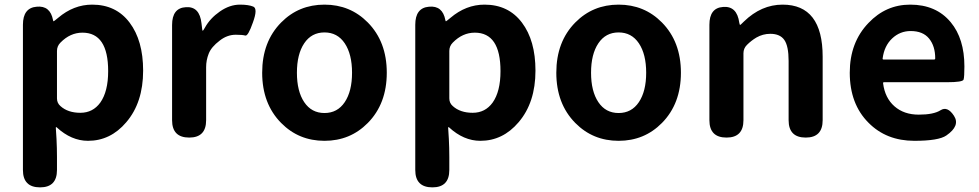

<svg xmlns="http://www.w3.org/2000/svg" viewBox="-20 -594 4226 829"><path d="M153 215Q79 215 79 140V-487Q79 -560 138 -565Q197 -571 209 -507Q210 -502 211.5 -502Q213 -502 231 -517Q298 -574 378 -574Q481 -574 539.5 -496.5Q598 -419 598 -289Q598 -151 525 -66Q457 14 360 14Q288 14 225 -44Q221 -47 221 -42L224 6Q226 45 226 84V140Q226 215 153 215ZM413 -151Q447 -199 447 -287Q447 -453 336 -453Q283 -453 241 -410Q226 -395 226 -374V-169Q226 -149 241 -136Q273 -107 327 -107Q381 -107 413 -151Z M797 0Q723 0 723 -75V-486Q723 -560 783 -563Q842 -567 850 -493L853 -468Q854 -461 855.5 -461Q857 -461 865 -475Q887 -515 929.5 -544.5Q972 -574 1016 -574Q1053 -574 1073.5 -565.5Q1094 -557 1072 -497Q1051 -437 1039 -440.5Q1027 -444 998 -444Q961 -444 929 -419Q892 -391 881 -362Q870 -334 870 -304V-75Q870 0 797 0Z M1194 -63Q1112 -146 1112 -280Q1112 -414 1194 -497Q1270 -574 1381 -574Q1492 -574 1568 -497Q1650 -414 1650 -280Q1650 -146 1568 -63Q1492 14 1381 14Q1270 14 1194 -63ZM1293.5 -153Q1325 -106 1381 -106Q1437 -106 1468.5 -153Q1500 -200 1500 -280Q1500 -360 1468.5 -407Q1437 -454 1381 -454Q1325 -454 1293.5 -407Q1262 -360 1262 -280Q1262 -200 1293.5 -153Z M1847 215Q1773 215 1773 140V-487Q1773 -560 1832 -565Q1891 -571 1903 -507Q1904 -502 1905.5 -502Q1907 -502 1925 -517Q1992 -574 2072 -574Q2175 -574 2233.5 -496.5Q2292 -419 2292 -289Q2292 -151 2219 -66Q2151 14 2054 14Q1982 14 1919 -44Q1915 -47 1915 -42L1918 6Q1920 45 1920 84V140Q1920 215 1847 215ZM2107 -151Q2141 -199 2141 -287Q2141 -453 2030 -453Q1977 -453 1935 -410Q1920 -395 1920 -374V-169Q1920 -149 1935 -136Q1967 -107 2021 -107Q2075 -107 2107 -151Z M2464 -63Q2382 -146 2382 -280Q2382 -414 2464 -497Q2540 -574 2651 -574Q2762 -574 2838 -497Q2920 -414 2920 -280Q2920 -146 2838 -63Q2762 14 2651 14Q2540 14 2464 -63ZM2563.5 -153Q2595 -106 2651 -106Q2707 -106 2738.5 -153Q2770 -200 2770 -280Q2770 -360 2738.5 -407Q2707 -454 2651 -454Q2595 -454 2563.5 -407Q2532 -360 2532 -280Q2532 -200 2563.5 -153Z M3117 0Q3043 0 3043 -75V-487Q3043 -560 3102 -564Q3162 -569 3172 -496Q3174 -486 3175.5 -486Q3177 -486 3192 -501Q3267 -574 3359 -574Q3532 -574 3532 -349V-75Q3532 0 3459 0Q3385 0 3385 -75V-331Q3385 -395 3366.5 -421.5Q3348 -448 3306 -448Q3274 -448 3246 -432Q3224 -419 3205 -400Q3190 -385 3190 -364V-75Q3190 0 3117 0Z M3928 14Q3807 14 3730 -64Q3649 -145 3649 -280Q3649 -411 3730 -495Q3805 -574 3910 -574Q4022 -574 4085 -498Q4144 -427 4144 -307Q4144 -262 4140.5 -250.5Q4137 -239 4069 -239H3797Q3792 -239 3793 -234Q3801 -171 3842 -135Q3883 -99 3947 -99Q4011 -99 4041 -118Q4071 -137 4099 -94Q4127 -51 4066 -9Q4033 14 3928 14ZM3791 -342Q3790 -337 3795 -337H4013Q4018 -337 4018 -342Q4018 -395 3991.5 -427.5Q3965 -460 3912 -460Q3866 -460 3832 -428Q3798 -396 3791 -342Z"/></svg>

Font: Resource Han Rounded KR
Style: Bold
Weight: 700
Designer: Cyano Hao (round all glyphs); Ryoko NISHIZUKA 西塚涼子 (kana, bopomofo & ideographs); Paul D. Hunt (Latin, Greek & Cyrillic)
Foundry: Cyano Hao
Version: 0.990